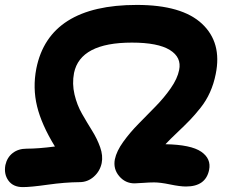

<svg xmlns="http://www.w3.org/2000/svg" viewBox="-36 -765 921 776"><path d="M56.2 -8.8Q17.1 -8.8 -2 -35.2Q-21 -61.5 -14.2 -98.1Q-7.3 -128.9 15.4 -146.5Q38.1 -164.1 71.8 -164.1Q119.1 -164.1 186 -172.9Q131.8 -261.2 113.8 -335.4Q95.7 -409.7 110.8 -487.8Q162.1 -745.1 517.1 -745.1Q699.2 -745.1 780.5 -668.9Q861.8 -592.8 835.9 -465.8Q828.1 -426.3 812.7 -392.1Q797.4 -357.9 774.4 -329.1Q751.5 -300.3 731.4 -279.5Q711.4 -258.8 680.7 -229.7Q649.9 -200.7 632.8 -182.1Q735.8 -180.2 777.1 -151.9Q818.4 -123.5 809.1 -78.1Q795.4 -11.2 715.8 -11.2Q691.4 -11.2 651.6 -19.5Q611.8 -27.8 586.9 -27.8Q567.9 -27.8 543.2 -25.9Q518.6 -23.9 507.8 -23.9Q470.2 -23.9 445.6 -53.2Q420.9 -82.5 428.2 -121.1Q435.1 -154.3 462.2 -191.9Q489.3 -229.5 523.7 -264.4Q558.1 -299.3 592.5 -334.5Q627 -369.6 654.1 -408.4Q681.2 -447.3 688 -481.9Q698.7 -533.2 650.4 -563Q602.1 -592.8 497.1 -592.8Q288.6 -592.8 263.2 -470.2Q254.9 -426.8 265.1 -383.3Q275.4 -339.8 295.7 -304.7Q315.9 -269.5 336.4 -236.6Q356.9 -203.6 368.9 -169.7Q380.9 -135.7 375 -106Q368.2 -73.2 343.3 -51Q318.4 -28.8 285.2 -28.8Q226.1 -28.3 157.5 -18.6Q88.9 -8.8 56.2 -8.8Z"/></svg>

Font: Shantell Sans Bouncy
Style: Bold Italic
Weight: 700
Italic angle: -11.31°
Designer: Stephen Nixon, Anya Danilova, Shantell Martin
Foundry: Arrow Type
Version: Version 1.006;[9816181b4]